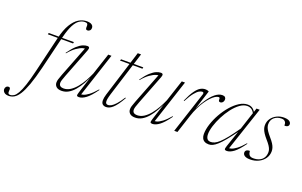

<svg xmlns="http://www.w3.org/2000/svg" viewBox="-267 -1214 3034 1931"><g transform="rotate(20 1250.0 -248.0)"><path d="M64.5 -477.5 68 -493H337.5L334 -477.5ZM126 -141Q97 -23.5 70 51Q43 125.5 16.5 166.8Q-10 208 -37.5 223.8Q-65 239.5 -95 239.5Q-128 239.5 -144 224.8Q-160 210 -160 190.5Q-160 175.5 -150.5 164.5Q-141 153.5 -125 153.5Q-113 153.5 -109 162.5Q-105 171.5 -107.5 191Q-109.5 210.5 -103.8 218Q-98 225.5 -85.5 225.5Q-64.5 225.5 -45 213Q-25.5 200.5 -6.2 166.8Q13 133 34 70.8Q55 8.5 78.5 -90.5L169.5 -473Q193 -570.5 227.5 -627.5Q262 -684.5 303.5 -709.8Q345 -735 390.5 -735Q415 -735 430.2 -728.8Q445.5 -722.5 452.8 -712Q460 -701.5 460 -688.5Q460 -671 449.2 -660.5Q438.5 -650 424 -650Q412 -650 407.8 -658Q403.5 -666 405 -685Q407 -703.5 400.2 -712.2Q393.5 -721 373.5 -721Q342.5 -721 313.5 -701.5Q284.5 -682 259.8 -634.8Q235 -587.5 214 -505Z M558 -38 621.5 -236 631 -250.5Q606.5 -193 579.5 -145.2Q552.5 -97.5 522.5 -62.8Q492.5 -28 459 -9Q425.5 10 387 10Q348.5 10 329.8 -7.5Q311 -25 311 -52.5Q311 -67.5 316.2 -85.8Q321.5 -104 336 -142L470.5 -488L483 -469Q468 -474 440.5 -466Q413 -458 376.8 -432.8Q340.5 -407.5 300.5 -359.5L296 -363.5Q337 -421 370.5 -451Q404 -481 430.8 -492Q457.5 -503 478 -503Q496 -503 499.8 -493Q503.5 -483 495.5 -462L374 -148.5Q359.5 -111.5 354 -92.8Q348.5 -74 348.5 -63.5Q348.5 -39.5 362 -29.5Q375.5 -19.5 397.5 -19.5Q436.5 -19.5 470.8 -42Q505 -64.5 534.5 -100.8Q564 -137 587.8 -179.5Q611.5 -222 629 -262.5L705 -493H739.5L579.5 -5L566 -25Q583 -21 606.8 -27.8Q630.5 -34.5 663.5 -59Q696.5 -83.5 739 -133L743.5 -128.5Q689 -52 647.8 -21Q606.5 10 572 10Q553.5 10 550.8 1.2Q548 -7.5 558 -38Z M836 -477.5 842.5 -493H1080L1077 -477.5ZM863.5 -126.5Q858.5 -109 854.5 -94.5Q850.5 -80 849 -68.8Q847.5 -57.5 847.5 -49Q847.5 -30.5 855 -23.2Q862.5 -16 876.5 -16Q890.5 -16 909.8 -26.5Q929 -37 955 -65Q981 -93 1014.5 -146L1021 -142.5Q996 -98 974.8 -68.8Q953.5 -39.5 934.5 -22.2Q915.5 -5 898 2.5Q880.5 10 863.5 10Q839.5 10 825.2 -2.8Q811 -15.5 811 -44.5Q811 -57 813.8 -72.8Q816.5 -88.5 822.5 -108L979 -608H1014.5Z M1345 -38 1408.5 -236 1418 -250.5Q1393.5 -193 1366.5 -145.2Q1339.5 -97.5 1309.5 -62.8Q1279.5 -28 1246 -9Q1212.5 10 1174 10Q1135.5 10 1116.8 -7.5Q1098 -25 1098 -52.5Q1098 -67.5 1103.2 -85.8Q1108.5 -104 1123 -142L1257.5 -488L1270 -469Q1255 -474 1227.5 -466Q1200 -458 1163.8 -432.8Q1127.5 -407.5 1087.5 -359.5L1083 -363.5Q1124 -421 1157.5 -451Q1191 -481 1217.8 -492Q1244.5 -503 1265 -503Q1283 -503 1286.8 -493Q1290.5 -483 1282.5 -462L1161 -148.5Q1146.5 -111.5 1141 -92.8Q1135.5 -74 1135.5 -63.5Q1135.5 -39.5 1149 -29.5Q1162.5 -19.5 1184.5 -19.5Q1223.5 -19.5 1257.8 -42Q1292 -64.5 1321.5 -100.8Q1351 -137 1374.8 -179.5Q1398.5 -222 1416 -262.5L1492 -493H1526.5L1366.5 -5L1353 -25Q1370 -21 1393.8 -27.8Q1417.5 -34.5 1450.5 -59Q1483.5 -83.5 1526 -133L1530.5 -128.5Q1476 -52 1434.8 -21Q1393.5 10 1359 10Q1340.5 10 1337.8 1.2Q1335 -7.5 1345 -38Z M1735.5 -443.5Q1739 -456 1734.8 -461Q1730.5 -466 1721 -466Q1708.5 -466 1689 -455.2Q1669.5 -444.5 1643 -412Q1616.5 -379.5 1582.5 -315.5L1576.5 -318.5Q1609.5 -393 1637.8 -432.2Q1666 -471.5 1691.8 -485.5Q1717.5 -499.5 1741.5 -499.5Q1750.5 -499.5 1757.5 -498.5Q1764.5 -497.5 1770.5 -495.2Q1776.5 -493 1781.5 -490L1697.5 -226.5H1689Q1729.5 -318 1769.2 -379.2Q1809 -440.5 1848 -471.8Q1887 -503 1924 -503Q1944.5 -503 1953.8 -493.8Q1963 -484.5 1963 -470.5Q1963 -458 1958 -448.2Q1953 -438.5 1944.8 -433Q1936.5 -427.5 1927 -427.5Q1916 -427.5 1911.8 -433.8Q1907.5 -440 1908 -451.5Q1909 -463 1905.5 -467.5Q1902 -472 1896 -472Q1880 -472 1859.5 -459.5Q1839 -447 1816 -423Q1793 -399 1769.8 -365Q1746.5 -331 1725.8 -288Q1705 -245 1688.5 -194L1625 0H1590.5Z M2140 -38.5 2202 -221H2207Q2156.5 -151 2119.2 -105.8Q2082 -60.5 2054 -35.2Q2026 -10 2004.2 0Q1982.5 10 1962.5 10Q1934.5 10 1916.5 -0.2Q1898.5 -10.5 1890 -29Q1881.5 -47.5 1881.5 -71.5Q1881.5 -121 1900.2 -179Q1919 -237 1951 -294Q1983 -351 2023.8 -398Q2064.5 -445 2108.8 -473Q2153 -501 2196 -501Q2228 -501 2249 -486Q2270 -471 2285.5 -440L2276.5 -431Q2261.5 -461.5 2241.8 -473.8Q2222 -486 2197 -486Q2158.5 -486 2119 -457.2Q2079.5 -428.5 2044 -382Q2008.5 -335.5 1980.8 -281.2Q1953 -227 1937 -175.5Q1921 -124 1921 -86.5Q1921 -55 1933.2 -37.5Q1945.5 -20 1973 -20Q1992.5 -20 2014.2 -29.5Q2036 -39 2063 -63.8Q2090 -88.5 2126.5 -133.8Q2163 -179 2212 -250L2276 -445.5L2291.5 -493H2326L2162.5 -5L2149 -25Q2166 -21 2190 -27.8Q2214 -34.5 2246.8 -59Q2279.5 -83.5 2322 -133L2326.5 -128.5Q2272 -52 2230.8 -21Q2189.5 10 2155 10Q2136.5 10 2133 1Q2129.5 -8 2140 -38.5Z M2374.5 -70.5Q2375 -59.5 2378 -48.8Q2381 -38 2387 -29Q2393.5 -20.5 2404.5 -16.2Q2415.5 -12 2430.5 -12Q2468.5 -12 2496.2 -24.8Q2524 -37.5 2539.2 -62.2Q2554.5 -87 2554.5 -122.5Q2554.5 -137 2549.2 -152.5Q2544 -168 2530.8 -188Q2517.5 -208 2493.5 -235Q2469.5 -262.5 2455 -285Q2440.5 -307.5 2434.2 -326.8Q2428 -346 2428 -363.5Q2428 -406 2450.2 -437.2Q2472.5 -468.5 2508 -485.8Q2543.5 -503 2583 -503Q2611 -503 2627.8 -497Q2644.5 -491 2652.2 -481Q2660 -471 2660 -459Q2660 -449.5 2655.2 -442.2Q2650.5 -435 2640.5 -431.2Q2630.5 -427.5 2614.5 -427.5Q2614.5 -441.5 2612 -451.8Q2609.5 -462 2603 -469.5Q2596 -477.5 2587 -481.2Q2578 -485 2563 -485Q2518 -485 2487 -459Q2456 -433 2456 -387Q2456 -371 2461.5 -354.5Q2467 -338 2480.8 -317.5Q2494.5 -297 2519 -268.5Q2544 -240 2557.8 -218Q2571.5 -196 2577 -177.5Q2582.5 -159 2582.5 -142Q2582.5 -98 2558.8 -63.8Q2535 -29.5 2494.8 -9.8Q2454.5 10 2404.5 10Q2377.5 10 2360.5 4Q2343.5 -2 2335.2 -12.5Q2327 -23 2327 -36Q2327 -46.5 2332 -54.2Q2337 -62 2347.5 -66.2Q2358 -70.5 2374.5 -70.5Z"/></g></svg>

Font: Newsreader 60pt ExtraLight
Style: Italic
Weight: 250
Italic angle: -17°
Designer: Hugues Gentile
Foundry: Production Type
Version: Version 1.003